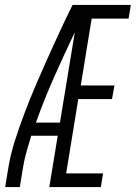

<svg xmlns="http://www.w3.org/2000/svg" viewBox="-20 -755 548 775"><path d="M1 0 13 -74Q22 -130 40 -186.5Q58 -243 79 -298.5Q100 -354 123.5 -409Q147 -464 171.5 -518.5Q196 -573 221 -627Q246 -681 273 -735H508L499 -680H350L306 -410H442L432 -355H296L247 -55H396L387 0H179L213 -207H106Q96 -174 86.5 -140.5Q77 -107 72 -73L60 0ZM125 -260H222L282 -625Q239 -535 198.5 -444Q158 -353 125 -260Z"/></svg>

Font: Iosevka Term Curly Light
Style: Italic
Weight: 300
Italic angle: -9°
Designer: Belleve Invis
Foundry: Belleve Invis
Version: Version 32.3.0